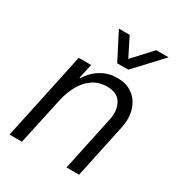

<svg xmlns="http://www.w3.org/2000/svg" viewBox="-181 -888 937 1007"><g transform="rotate(30 287.5 -384.0)"><path d="M328 -606 245 -768H310L367 -655L471 -768H546L395 -606ZM26 0 139 -530H214L195 -442H200Q203 -448 214.5 -463.5Q226 -479 246.5 -496.5Q267 -514 297.5 -527Q328 -540 368 -540Q426 -540 463.5 -511Q501 -482 515 -434Q529 -386 517 -329L447 0H371L442 -334Q454 -391 430.5 -432.5Q407 -474 344 -474Q295 -474 258 -448.5Q221 -423 197.5 -380Q174 -337 163 -286L101 0Z"/></g></svg>

Font: Be Vietnam Pro Light
Style: Italic
Weight: 300
Italic angle: -12°
Designer: Lam Bao, Tony Le, Vietanh Nguyen
Foundry: Yellow Type Foundry
Version: Version 1.002; ttfautohint (v1.8.3)